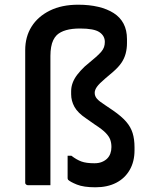

<svg xmlns="http://www.w3.org/2000/svg" viewBox="-20 -786 640 815"><path d="M312 -766Q359 -766 397 -757Q435 -748 462.5 -730.5Q490 -713 504.5 -685.5Q519 -658 519 -620V-603Q519 -580 513.5 -559Q508 -538 495.5 -519.5Q483 -501 460 -481L427 -453Q401 -431 391.5 -417.5Q382 -404 382 -392Q382 -378 391.5 -367Q401 -356 426 -340L460 -317Q496 -292 515.5 -269.5Q535 -247 543 -221Q551 -195 551 -161V-148Q551 -100 530.5 -64.5Q510 -29 473 -10Q436 9 385 9Q335 9 306.5 -2.5Q278 -14 269 -23Q268 -25 267.5 -26.5Q267 -28 267 -30Q267 -54 267 -78Q267 -102 267 -125H283Q305 -108 325.5 -100.5Q346 -93 381 -93Q399 -93 412.5 -98.5Q426 -104 435 -113Q444 -122 448.5 -134.5Q453 -147 453 -162Q453 -179 448 -193Q443 -207 428.5 -222Q414 -237 383 -257L346 -283Q310 -307 296 -332.5Q282 -358 282 -386V-399Q282 -417 288.5 -434.5Q295 -452 308 -469Q321 -486 340 -504L385 -542Q401 -556 409.5 -566Q418 -576 421.5 -586Q425 -596 425 -608Q425 -634 402 -649.5Q379 -665 320 -665Q285 -665 260.5 -658Q236 -651 221 -637Q212 -628 206 -615.5Q200 -603 197 -586Q194 -569 194 -549Q194 -493 194 -437Q194 -381 194 -325Q194 -269 194 -212.5Q194 -156 194 -101Q194 -84 194 -67.5Q194 -51 194 -34Q194 -17 194 0Q170 0 146 0Q122 0 98 0Q95 0 92.5 -1.5Q90 -3 88.5 -5Q87 -7 87 -11Q87 -81 87 -151.5Q87 -222 87 -292Q87 -362 87 -432.5Q87 -503 87 -573Q87 -630 114 -673Q141 -716 191.5 -741Q242 -766 312 -766Z"/></svg>

Font: Recursive Monospace Medium
Style: Regular
Weight: 500
Version: Version 1.047